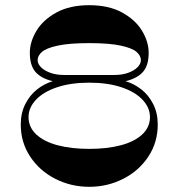

<svg xmlns="http://www.w3.org/2000/svg" viewBox="-20 -720 688 740"><path d="M464.1 -407Q496.9 -397.2 525 -375.2Q553.1 -353.1 570.5 -318.7Q588 -284.2 588 -240.2Q588 -171.2 551.6 -116.3Q515.2 -61.3 454.7 -30.7Q394.2 0 324 0Q253.8 0 193.3 -30.7Q132.8 -61.3 96.4 -116.3Q60 -171.2 60 -240.2Q60 -284.2 77.4 -318.7Q94.8 -353.1 122.6 -375.2Q150.5 -397.2 183.3 -407Q137.9 -418.1 116.4 -443.1Q95 -468.1 95 -516.8Q95 -558.5 120.4 -601Q145.8 -643.4 197.3 -671.7Q248.8 -700 324 -700Q399.2 -700 450.7 -671.7Q502.2 -643.4 527.6 -601Q553 -558.5 553 -516.8Q553 -468.1 531.3 -443.2Q509.6 -418.3 464.1 -407ZM125 -488.3Q125 -474.4 137.4 -461.4Q149.8 -448.4 173.1 -439.7Q196.4 -431 227.8 -431H420.2Q451.6 -431 474.9 -439.7Q498.2 -448.4 510.6 -461.4Q523 -474.4 523 -488.3Q523 -505.1 506.3 -519.9Q489.6 -534.6 445.5 -544.2Q401.4 -553.8 324 -553.8Q246.6 -553.8 202.5 -544.2Q158.4 -534.6 141.7 -519.9Q125 -505.1 125 -488.3ZM324 -146.2Q392.8 -146.2 445.3 -160Q497.9 -173.8 528 -201.7Q558 -229.6 558 -268.7Q558 -304.9 529.6 -335.3Q501.2 -365.8 448.2 -383.6Q395.2 -401.4 324 -401.4Q252.8 -401.4 199.8 -383.6Q146.8 -365.8 118.4 -335.3Q90 -304.9 90 -268.7Q90 -229.6 120 -201.7Q150.1 -173.8 202.7 -160Q255.2 -146.2 324 -146.2Z"/></svg>

Font: Space Cowgirl
Style: Regular
Weight: 400
Designer: Valery Marier
Foundry: Valery Marier
Version: Version 1.000